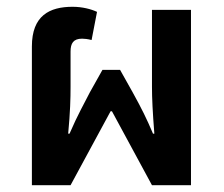

<svg xmlns="http://www.w3.org/2000/svg" viewBox="-20 -546 659 566"><path d="M74 0H188L306 -218H310L428 0H543V-517H428V-290C428 -256 430 -216 435 -152H431C412 -197 398 -225 371 -274L334 -340H282L245 -274C229 -242 210 -210 185 -152H181C187 -216 188 -256 188 -290V-394C188 -418 196 -432 222 -432C228 -432 239 -431 250 -428L266 -511C249 -519 223 -526 194 -526C126 -526 74 -500 74 -409Z"/></svg>

Font: Noto Sans Thai UI SemCond SemBd
Style: Regular
Weight: 600
Width: 4
Designer: Monotype Design Team
Foundry: Monotype Imaging Inc.
Version: Version 2.000